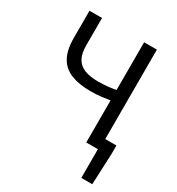

<svg xmlns="http://www.w3.org/2000/svg" viewBox="-198 -779 1002 1089"><g transform="rotate(30 303.5 -234.0)"><path d="M500.6 188V0H461.3V-70.7H581.2V-20.8L572.3 188ZM424.5 0V-275.6Q399.8 -272 369.8 -267.9Q339.9 -263.9 299.2 -263.9Q223.7 -263.9 171.8 -284.4Q119.9 -305 93.4 -351.9Q66.8 -398.8 66.8 -477.8V-656.3H148.9V-477.8Q148.9 -422.9 167.1 -391.4Q185.3 -360 220.6 -346.5Q255.9 -332.9 307 -332.9Q346.3 -332.9 375.1 -336.3Q404 -339.7 424.5 -344V-656.3H508.1V0Z"/></g></svg>

Font: Source Sans Variable
Style: Regular
Weight: 200
Designer: Paul D. Hunt
Foundry: Adobe Systems Incorporated
Version: Version 3.006;hotconv 1.0.111;makeotfexe 2.5.65597